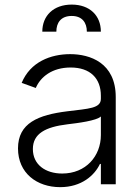

<svg xmlns="http://www.w3.org/2000/svg" viewBox="-20 -783 596 816"><path d="M235.8 12.4C326.7 12.4 382.1 -38 404.8 -86.3H408.7V0H471.9V-370.4C471.9 -516.7 361.9 -552.9 278.4 -552.9C195 -552.9 109 -519.9 72.1 -430.8L132.1 -409.1C152 -456 201.3 -496.1 280.2 -496.1C362.9 -496.1 408.7 -450.6 408.7 -376.1V-363.3C408.7 -322.1 357.6 -321.4 266 -310C142.8 -294.7 56.5 -260.3 56.5 -152.3C56.5 -47.2 136.7 12.4 235.8 12.4ZM244.3 -45.5C172.9 -45.5 119.7 -83.5 119.7 -149.5C119.7 -215.6 173.7 -243.3 266 -254.6C310.7 -259.9 390.3 -269.9 408.7 -288V-209.2C408.7 -119.7 345.2 -45.5 244.3 -45.5ZM159.8 -648.4H219.5C219.5 -685.7 238.3 -715.2 284.8 -715.2C329.2 -715.2 349.1 -686.8 349.1 -648.4H408.7C408.7 -716.3 361.9 -763.5 284.8 -763.5C207.4 -763.5 159.8 -716.3 159.8 -648.4Z"/></svg>

Font: Karasuma Gothic
Style: Light
Weight: 300
Designer: Rasmus Andersson / Ryoko Nishizuka
Foundry: rsms
Version: Version 1.00